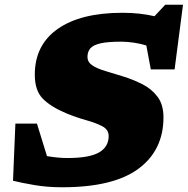

<svg xmlns="http://www.w3.org/2000/svg" viewBox="-20 -776 793 811"><path d="M670.5 -280.5Q670.5 -141.5 564.8 -63.2Q459 15 242.5 15Q180 15 125.8 5.8Q71.5 -3.5 35 -12.5L45 -254H136L178.5 -116.5Q199.5 -113 221 -110.8Q242.5 -108.5 264.5 -108.5Q357 -108.5 398 -132Q439 -155.5 439 -201.5Q439 -228.5 412 -242.8Q385 -257 343.5 -268.5Q302 -280 258.5 -298Q193.5 -325.5 160.2 -359.8Q127 -394 127 -460.5Q127 -586 224 -654Q321 -722 497 -722Q571 -722 632.5 -707.5L678 -756H753L717.5 -483H617L598 -584Q574 -591.5 545.2 -595.8Q516.5 -600 492.5 -600Q435 -600 404 -592.8Q373 -585.5 361.2 -571.2Q349.5 -557 349.5 -536Q349.5 -513.5 369.8 -500Q390 -486.5 424.2 -476.2Q458.5 -466 500.5 -453Q542.5 -440 581.5 -420.2Q620.5 -400.5 645.5 -367.2Q670.5 -334 670.5 -280.5Z"/></svg>

Font: Newsreader Caption ExtraBold
Style: Italic
Weight: 800
Italic angle: -17°
Designer: Hugues Gentile
Foundry: Production Type
Version: Version 1.001